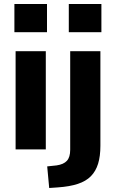

<svg xmlns="http://www.w3.org/2000/svg" viewBox="-20 -747 581 960"><path d="M52 -586V-727H215V-586ZM58 0V-491H209V0ZM324 -586V-727H487V-586ZM226 193 216 85 263 80Q298 75 314.5 57Q331 39 331 2V-491H482V-18Q482 34 470.5 71.5Q459 109 434.5 134Q410 159 369 172.5Q328 186 269 190Z"/></svg>

Font: Nunito Sans 12pt ExtraBold
Style: Regular
Weight: 800
Designer: Vernon Adams
Foundry: Vernon Adams
Version: Version 3.101;gftools[0.9.27]